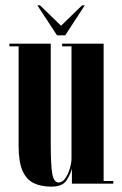

<svg xmlns="http://www.w3.org/2000/svg" viewBox="-20 -686 455 717"><path d="M171.5 11Q133.5 11 106.2 -2Q79 -15 64.2 -48Q49.5 -81 49.5 -141.5V-513H15V-523H169.5V-153.5Q169.5 -70 175.2 -37.2Q181 -4.5 199 -4.5Q213 -4.5 223.8 -20Q234.5 -35.5 240.8 -56.8Q247 -78 247 -94.5V-513H212V-523H367V-10H403V0H248.5V-57Q243 -33.5 227.5 -11.2Q212 11 171.5 11ZM193 -554 119.5 -666H129.5L208 -590L286.5 -666H296.5L223.5 -554Z"/></svg>

Font: Imbue 100pt
Style: Bold
Weight: 700
Designer: Tyler Finck
Foundry: Etcetera Type Company
Version: Version 1.102; ttfautohint (v1.8.3)